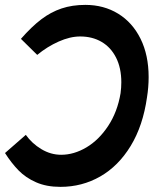

<svg xmlns="http://www.w3.org/2000/svg" viewBox="-35 -740 655 766"><path d="M-15 -129.5 68 -202Q92.5 -167.5 130 -145Q167.5 -122.5 209 -122.5Q260 -122.5 309.8 -152Q359.5 -181.5 396.5 -237.5Q433.5 -293.5 446 -368Q449 -390.5 449 -411.5Q449 -468.5 428.2 -509.8Q407.5 -551 370.5 -572.8Q333.5 -594.5 285 -594.5Q244.5 -594.5 199 -574.2Q153.5 -554 113.5 -521L48.5 -585Q91 -633.5 129.5 -662.8Q168 -692 210.5 -706.2Q253 -720.5 305.5 -720.5Q379 -720.5 436.2 -685.5Q493.5 -650.5 525.8 -585.2Q558 -520 558 -432.5Q558 -392.5 551.5 -352Q535.5 -238.5 486.5 -158Q437.5 -77.5 365 -36Q292.5 5.5 206 5.5Q150 5.5 108.8 -12.8Q67.5 -31 39 -60.2Q10.5 -89.5 -15 -129.5Z"/></svg>

Font: JuliaMono Light
Style: Italic
Weight: 300
Italic angle: -9°
Monospace: yes
Designer: cormullion
Foundry: corm
Version: Version 0.054; ttfautohint (v1.8.4)